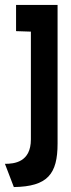

<svg xmlns="http://www.w3.org/2000/svg" viewBox="-35 -720 289 777"><path d="M21 37C158 35 198 -16 198 -139V-700H30V-594L90 -592V-156C90 -63 22 -57 -15 -57Z"/></svg>

Font: Advent Pro
Style: Bold
Weight: 700
Designer: Andreas Kalpakidis
Foundry: Andreas Kalpakidis
Version: Version 2.002 2008